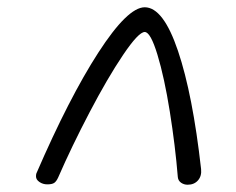

<svg xmlns="http://www.w3.org/2000/svg" viewBox="-20 -721 650 528"><path d="M79 -236Q79 -241 80 -244Q170 -452 250.5 -576.5Q331 -701 378 -701Q429 -701 469.5 -581Q510 -461 533 -256Q535 -237 524.5 -225Q514 -213 496 -213Q486 -213 478 -218.5Q470 -224 469 -234Q462 -320 447 -414Q432 -508 413 -570.5Q394 -633 378 -633Q361 -633 318.5 -570Q276 -507 226.5 -412.5Q177 -318 140 -233Q135 -222 129 -218Q123 -214 110 -214Q98 -214 88.5 -220.5Q79 -227 79 -236Z"/></svg>

Font: Mali
Style: Italic
Weight: 400
Italic angle: -10°
Version: Version 1.000; ttfautohint (v1.6)